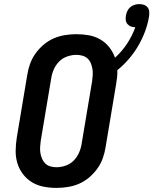

<svg xmlns="http://www.w3.org/2000/svg" viewBox="-20 -910 749 938"><path d="M256 8Q224 8 193 2Q162 -4 136.5 -19.5Q111 -35 92.5 -59Q74 -83 65 -112.5Q56 -142 56.5 -174Q57 -206 62 -238L113 -543Q117 -570 126.5 -597Q136 -624 153 -648Q170 -672 193 -691.5Q216 -711 242.5 -722.5Q269 -734 297.5 -738.5Q326 -743 353 -743Q385 -743 415 -737.5Q445 -732 470.5 -717Q496 -702 514 -679Q532 -656 542 -628Q576 -659 601 -697Q626 -735 641 -777Q630 -777 620 -780.5Q610 -784 603 -792Q596 -800 594.5 -811Q593 -822 595 -833Q597 -845 602 -856Q607 -867 616.5 -875Q626 -883 637.5 -886.5Q649 -890 661 -890Q673 -890 684 -886Q695 -882 701.5 -873.5Q708 -865 709 -853Q710 -841 708 -829Q702 -792 688.5 -756Q675 -720 655.5 -686.5Q636 -653 610 -622.5Q584 -592 553 -567Q554 -550 552 -532Q550 -514 547 -497L496 -192Q492 -165 482.5 -138Q473 -111 456 -87Q439 -63 416 -43.5Q393 -24 366.5 -12.5Q340 -1 311.5 3.5Q283 8 256 8ZM256 -93Q278 -93 301 -101Q324 -109 340.5 -126Q357 -143 366.5 -165Q376 -187 379 -209L430 -513Q432 -528 433 -543.5Q434 -559 431.5 -573.5Q429 -588 423.5 -601.5Q418 -615 407.5 -624.5Q397 -634 382.5 -638Q368 -642 353 -642Q331 -642 308 -634Q285 -626 268.5 -609Q252 -592 242.5 -570Q233 -548 230 -526L179 -222Q177 -207 176 -191.5Q175 -176 177.5 -161.5Q180 -147 186 -133.5Q192 -120 202 -110.5Q212 -101 226.5 -97Q241 -93 256 -93Z"/></svg>

Font: Iosevka HT Extended
Style: Bold Italic
Weight: 700
Width: 7
Italic angle: -9°
Monospace: yes
Designer: Belleve Invis
Foundry: Belleve Invis
Version: Version 32.3.0; ttfautohint (v1.8.4)